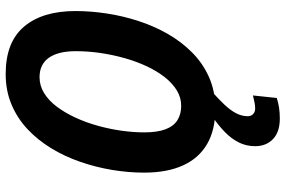

<svg xmlns="http://www.w3.org/2000/svg" viewBox="-184 -581 1001 673"><g transform="rotate(-90 316.5 -244.5)"><path d="M271.5 9.8Q197.3 9.8 147.7 -19.3Q98.1 -48.3 73 -104Q47.9 -159.7 47.9 -239.7Q47.9 -294.9 57.4 -352.1Q66.9 -409.2 85.7 -463.6Q104.5 -518.1 133.3 -565.4Q162.1 -612.8 200.4 -648.7Q238.8 -684.6 287.1 -704.8Q335.4 -725.1 393.6 -725.1Q505.4 -725.1 559.8 -660.6Q614.3 -596.2 614.3 -480Q614.3 -427.2 605.7 -370.8Q597.2 -314.5 579.3 -259.5Q561.5 -204.6 533.7 -156.2Q505.9 -107.9 468 -70.6Q430.2 -33.2 381.1 -11.7Q332 9.8 271.5 9.8ZM282.2 -109.9Q311 -109.9 336.2 -125.2Q361.3 -140.6 382.6 -167.7Q403.8 -194.8 420.7 -230.7Q437.5 -266.6 449.2 -308.1Q460.9 -349.6 467.3 -393.3Q473.6 -437 473.6 -479.5Q473.6 -540.5 450.7 -573.5Q427.7 -606.4 382.3 -606.4Q352.5 -606.4 326.2 -590.1Q299.8 -573.7 278.6 -545.2Q257.3 -516.6 240.5 -480Q223.6 -443.4 212.2 -402.1Q200.7 -360.8 194.8 -319.1Q189 -277.3 189 -239.3Q189 -193.8 199.7 -165.3Q210.4 -136.7 231.4 -123.3Q252.4 -109.9 282.2 -109.9ZM237.3 235.8Q190.4 235.8 165.5 211.9Q140.6 188 140.6 149.4Q140.6 118.2 153.6 92.3Q166.5 66.4 189.7 43.7Q212.9 21 243.7 0H329.6Q304.7 22 285.9 42Q267.1 62 256.6 81.5Q246.1 101.1 245.6 122.1Q245.6 135.3 253.2 142.3Q260.7 149.4 272.5 149.4Q283.7 149.4 294.9 147Q306.2 144.5 318.4 141.6L309.6 225.1Q293 230.5 275.4 233.2Q257.8 235.8 237.3 235.8Z"/></g></svg>

Font: Open Sans SemiCondensed
Style: Bold Italic
Weight: 700
Width: 4
Italic angle: -12°
Designer: Monotype Design Team
Foundry: Monotype Imaging Inc.
Version: Version 3.003